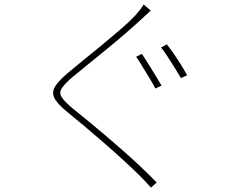

<svg xmlns="http://www.w3.org/2000/svg" viewBox="-20 -803 1040 870"><path d="M623 -559Q635 -541 651.5 -514.5Q668 -488 684.5 -461Q701 -434 712 -415L684 -402Q674 -422 658 -448Q642 -474 626 -500.5Q610 -527 597 -546ZM736 -602Q749 -586 766 -561.5Q783 -537 799.5 -510.5Q816 -484 828 -462L800 -449Q788 -470 772 -495.5Q756 -521 740 -545.5Q724 -570 710 -588ZM663 -755Q655 -748 638 -732Q621 -716 613 -709Q586 -684 546 -649.5Q506 -615 461.5 -578.5Q417 -542 375.5 -508.5Q334 -475 304 -450Q271 -421 259 -401.5Q247 -382 259.5 -362.5Q272 -343 309 -312Q341 -286 379 -255Q417 -224 457.5 -189.5Q498 -155 539 -119Q580 -83 618.5 -46.5Q657 -10 690 24L664 47Q654 35 641 21.5Q628 8 614 -6Q584 -36 542 -74.5Q500 -113 453.5 -153.5Q407 -194 362.5 -231.5Q318 -269 282 -298Q237 -335 225.5 -361Q214 -387 230.5 -412.5Q247 -438 287 -472Q314 -495 355.5 -528.5Q397 -562 442.5 -599.5Q488 -637 528.5 -672Q569 -707 594 -734Q602 -743 614 -758Q626 -773 631 -783Z"/></svg>

Font: Noto Sans JP
Style: Regular
Weight: 100
Designer: Ryoko NISHIZUKA 西塚涼子 (kana, bopomofo & ideographs); Paul D. Hunt (Latin, Greek & Cyrillic); Sandoll Communications 산돌커뮤니
Foundry: Adobe
Version: Version 2.004;hotconv 1.0.118;makeotfexe 2.5.65603